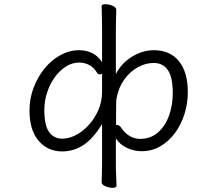

<svg xmlns="http://www.w3.org/2000/svg" viewBox="-20 -726 1040 918"><path d="M468 -133Q426 -64 379.5 -33Q333 -2 277 -2Q208 -2 164.5 -53Q121 -104 121 -198Q121 -255 140.5 -306.5Q160 -358 193 -398.5Q226 -439 269 -462.5Q312 -486 358 -486Q393 -486 421 -472Q449 -458 468 -429V-594Q468 -623 467 -652Q466 -681 466 -697Q466 -706 484 -706Q500 -706 518 -698.5Q536 -691 536 -679Q536 -668 535 -643.5Q534 -619 534 -593V-372Q551 -406 579.5 -431.5Q608 -457 643.5 -471.5Q679 -486 715 -486Q793 -486 835.5 -433.5Q878 -381 878 -286Q878 -231 862 -180.5Q846 -130 816.5 -90Q787 -50 746.5 -26.5Q706 -3 657 -3Q622 -3 588.5 -18Q555 -33 534 -64V59Q534 89 535.5 117Q537 145 537 162Q537 172 518 172Q502 172 484 164.5Q466 157 466 145Q466 134 467 107Q468 80 468 58ZM468 -374Q462 -370 456 -370Q451 -370 446 -375Q430 -403 407 -415Q384 -427 359 -427Q325 -427 294.5 -407.5Q264 -388 241 -355.5Q218 -323 205 -283Q192 -243 192 -201Q192 -126 215 -94.5Q238 -63 277 -63Q310 -63 343.5 -80.5Q377 -98 405 -129Q433 -160 450.5 -200.5Q468 -241 468 -287ZM535 -128Q536 -128 537 -128.5Q538 -129 539 -129Q551 -129 561 -113Q579 -87 602 -74.5Q625 -62 650 -62Q700 -62 735 -92.5Q770 -123 788 -173Q806 -223 806 -281Q806 -357 782.5 -391Q759 -425 715 -425Q676 -425 639 -404.5Q602 -384 575 -347Q548 -310 538 -260Q536 -252 535.5 -232.5Q535 -213 535 -187Z"/></svg>

Font: Moon Stars Kai T HW
Style: Regular
Weight: 400
Designer: GuiWonder
Version: Version 1.101